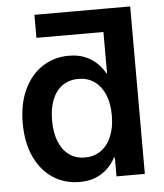

<svg xmlns="http://www.w3.org/2000/svg" viewBox="-53 -775 709 831"><g transform="rotate(-5 302.0 -359.0)"><path d="M479.5 -627.4H127.4V-727.5H543.5ZM260.3 10.3Q194.3 10.3 143.8 -23.2Q93.3 -56.6 64.7 -118.2Q36.1 -179.7 36.1 -264.2Q36.1 -348.6 65.2 -410.2Q94.2 -471.7 144.8 -504.9Q195.3 -538.1 259.8 -538.1Q300.3 -538.1 330.1 -525.6Q359.9 -513.2 381.1 -492.9Q402.3 -472.7 415.5 -448.2H418.5V-727.5H543.5V0H420.4V-82H416.5Q403.3 -56.6 381.8 -35.6Q360.4 -14.6 330.3 -2.2Q300.3 10.3 260.3 10.3ZM292 -93.3Q332.5 -93.3 362.1 -114.7Q391.6 -136.2 407.5 -174.8Q423.3 -213.4 423.3 -264.6Q423.3 -316.4 407.5 -354.5Q391.6 -392.6 362.3 -413.6Q333 -434.6 292 -434.6Q252 -434.6 222.9 -413.8Q193.8 -393.1 178.7 -355Q163.6 -316.9 163.6 -264.6Q163.6 -212.4 179 -173.8Q194.3 -135.3 223.1 -114.3Q252 -93.3 292 -93.3Z"/></g></svg>

Font: Inter 24pt SemiBold
Style: Regular
Weight: 600
Designer: Rasmus Andersson
Foundry: rsms
Version: Version 4.001;git-66647c0bb